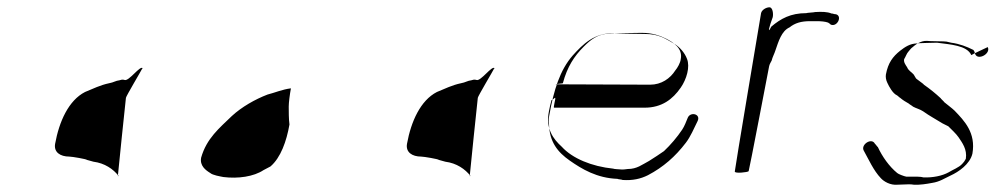

<svg xmlns="http://www.w3.org/2000/svg" viewBox="-20 -510 2736 526"><path d="M369 -321C368 -318 325 -246 325 -242C317 -168 310 -99 303 -29C302 -26 305 -28 305 -28C290 -47 267 -63 236 -67L218 -72C218 -74 177 -81 170 -81C145 -81 127 -93 131 -116C142 -177 168 -235 213 -258C235 -267 255 -277 279 -282C291 -284 297 -289 307 -290C310 -291 316 -293 321 -291C333 -286 364 -332 371 -323C371 -322 368 -322 369 -321Z M777 -268C774 -252 771 -229 771 -218C771 -206 771 -183 773 -169C765 -123 749 -78 721 -54L702 -44C675 -26 632 -20 592 -25C582 -27 563 -30 556 -36C543 -44 527 -56 531 -78C546 -131 581 -159 615 -192C642 -217 679 -238 713 -251C733 -256 753 -265 777 -268Z M1333 -321C1332 -318 1289 -246 1289 -242C1281 -168 1274 -99 1267 -29C1266 -26 1269 -28 1269 -28C1254 -47 1231 -63 1200 -67L1182 -72C1182 -74 1141 -81 1134 -81C1109 -81 1091 -93 1095 -116C1106 -177 1132 -235 1177 -258C1199 -267 1219 -277 1243 -282C1255 -284 1261 -289 1271 -290C1274 -291 1280 -293 1285 -291C1297 -286 1328 -332 1335 -323C1335 -322 1332 -322 1333 -321Z M1502 -278C1504 -281 1522 -281 1522 -282C1534 -327 1553 -356 1579 -382C1598 -401 1617 -417 1650 -418C1651 -419 1737 -420 1738 -420C1766 -420 1787 -413 1805 -404C1824 -394 1851 -378 1845 -348C1844 -338 1836 -324 1830 -317C1816 -295 1792 -278 1761 -278C1761 -278 1506 -279 1506 -279C1505 -279 1504 -278 1502 -278ZM1501 -242C1503 -241 1495 -215 1498 -215H1746C1793 -215 1823 -238 1845 -270C1861 -293 1871 -327 1862 -349C1856 -365 1843 -380 1829 -389C1804 -403 1787 -417 1746 -417C1746 -417 1660 -418 1661 -419C1608 -420 1577 -389 1549 -358C1514 -318 1497 -263 1485 -195C1483 -186 1483 -179 1484 -171C1485 -121 1508 -93 1541 -70C1574 -47 1615 -22 1672 -20C1671 -19 1686 -18 1685 -17C1713 -15 1735 -20 1755 -30C1797 -52 1830 -81 1859 -119C1872 -136 1881 -158 1891 -178C1901 -198 1871 -205 1864 -187C1860 -177 1855 -164 1849 -155C1835 -134 1817 -113 1799 -96C1791 -90 1769 -76 1758 -69C1739 -59 1725 -47 1700 -47C1693 -46 1686 -45 1678 -46C1677 -46 1660 -47 1660 -48C1601 -54 1548 -76 1519 -108C1496 -129 1474 -157 1484 -206C1486 -216 1488 -226 1491 -236C1494 -235 1498 -242 1501 -242Z M2031 -41C2032 -41 2087 -328 2087 -328C2088 -334 2092 -340 2094 -344C2096 -353 2102 -364 2104 -371C2113 -397 2121 -425 2143 -435C2158 -447 2175 -452 2199 -452H2218C2229 -452 2241 -451 2249 -448C2248 -448 2256 -444 2255 -443C2273 -434 2289 -466 2270 -471C2269 -470 2258 -474 2258 -473C2246 -478 2231 -478 2213 -477C2212 -476 2189 -475 2189 -474C2146 -474 2119 -459 2093 -437C2081 -413 2088 -439 2097 -463C2099 -472 2097 -490 2088 -490C2079 -490 2067 -483 2065 -474C2065 -474 1992 -40 1993 -40C1993 -34 2029 -38 2031 -41Z M2686 -381C2686 -381 2641 -360 2641 -359C2629 -386 2583 -388 2547 -393C2547 -393 2492 -392 2493 -391C2473 -391 2459 -381 2446 -371C2426 -355 2413 -338 2407 -306C2406 -299 2407 -291 2411 -283C2416 -272 2426 -254 2437 -249C2438 -249 2445 -242 2446 -242C2453 -236 2461 -231 2470 -226C2470 -225 2481 -219 2481 -218C2490 -213 2500 -211 2509 -205C2527 -192 2543 -184 2562 -172C2563 -172 2577 -164 2578 -164C2585 -157 2600 -143 2606 -134C2616 -119 2630 -101 2626 -75C2623 -69 2620 -65 2616 -61C2607 -51 2590 -45 2579 -38C2561 -28 2535 -23 2510 -24C2506 -25 2501 -26 2493 -26H2463C2457 -27 2441 -33 2438 -36C2416 -54 2397 -81 2385 -107C2384 -107 2378 -116 2377 -116C2368 -134 2338 -114 2346 -98C2360 -73 2373 -43 2393 -22C2401 -13 2419 -2 2439 -4C2439 -4 2468 -5 2468 -5C2475 -5 2479 -5 2483 -4C2500 -3 2518 -6 2534 -9C2554 -12 2567 -21 2584 -29C2606 -39 2637 -60 2644 -89C2654 -146 2622 -179 2595 -207C2589 -213 2574 -224 2567 -230C2568 -230 2556 -241 2557 -241C2543 -254 2527 -267 2511 -278C2511 -280 2488 -295 2489 -296C2487 -299 2485 -303 2483 -306C2477 -313 2469 -316 2465 -326C2461 -332 2455 -340 2457 -348C2461 -354 2464 -364 2469 -369C2469 -369 2478 -380 2478 -379C2488 -388 2503 -399 2520 -398C2520 -397 2573 -397 2573 -396C2577 -395 2581 -394 2586 -393C2609 -390 2629 -382 2645 -374C2649 -373 2651 -364 2652 -361C2660 -344 2695 -363 2686 -381Z"/></svg>

Font: Photofail
Style: It
Weight: 400
Foundry: Cannot Into Space Fonts
Version: Version 0.97